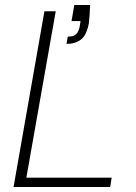

<svg xmlns="http://www.w3.org/2000/svg" viewBox="-20 -745 540 765"><path d="M34 0 157 -700H202L85 -37H425L419 0ZM245 -570 250 -599Q273 -599 283 -608.5Q293 -618 297 -637L301 -661H265L276 -725H339Q338 -702 337 -685.5Q336 -669 334 -652Q325 -604 302 -587Q279 -570 245 -570Z"/></svg>

Font: DM Sans 16pt ExtraLight
Style: Italic
Weight: 250
Italic angle: -10°
Version: Version 4.004;gftools[0.9.30]